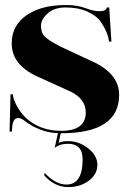

<svg xmlns="http://www.w3.org/2000/svg" viewBox="-20 -533 520 775"><path d="M411.1 -502.9H420.9L429.7 -365.2H419.9Q416 -401.9 387.2 -444.3Q370.1 -469.2 333 -486.1Q295.9 -502.9 245.1 -502.9Q199.2 -502.9 172.4 -479Q145.5 -455.1 145.5 -428.7Q145.5 -395.5 168 -378.9Q188.5 -363.3 222.7 -345.7L369.1 -277.3Q460.9 -228.5 460.9 -150.4Q460.9 4.9 226.6 4.9Q226.6 4.9 225.1 4.9L216.8 43.5Q231.9 36.6 253.9 36.6Q306.2 36.6 346.2 74.7Q373 100.6 373 132.3Q373 175.3 330.1 202.1Q297.9 222.2 256.3 222.2Q200.7 222.2 158.7 175.3L160.2 164.6Q203.6 211.9 248.5 211.9Q313.5 211.9 313.5 110.4Q313.5 47.4 254.4 47.4Q220.7 47.4 200.7 64L213.9 4.4Q184.1 3.4 157.2 -4.9Q112.8 -18.6 77.1 -46.9Q64.9 -56.6 52.7 -56.6Q28.3 -56.6 28.3 -2H18.6L22.5 -152.3H32.2Q32.2 -137.7 43 -115.2Q73.7 -51.3 135.3 -23.4Q176.3 -4.9 226.6 -4.9Q326.2 -4.9 326.2 -79.1Q326.2 -131.8 267.6 -162.1L129.9 -224.6Q79.1 -247.6 52.2 -282.2Q27.3 -314.9 27.3 -358.4Q27.3 -430.2 87.4 -471.7Q147 -512.7 245.1 -512.7Q292 -512.7 325.7 -500Q356.9 -487.8 382.6 -487.8Q408.2 -487.8 411.1 -502.9Z"/></svg>

Font: spinwerad
Style: Bold
Weight: 700
Width: 7
Version: Version 0.3